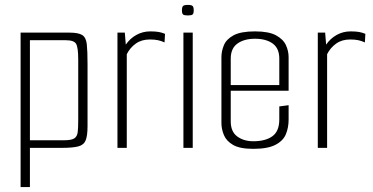

<svg xmlns="http://www.w3.org/2000/svg" viewBox="-20 -603 1521 783"><path d="M64 -470H262Q300 -470 315.5 -460Q331 -450 334 -422.5Q337 -395 337 -341V-89Q337 -50 329.5 -31Q322 -12 299.5 -6Q277 0 232 0H102V160H64ZM102 -439V-31H241Q272 -31 283.5 -39Q295 -47 297 -65Q299 -83 299 -114V-360Q299 -409 290.5 -424Q282 -439 248 -439Z M459 0V-470H489L493 -421Q510 -446 536 -460.5Q562 -475 593 -475Q615 -475 628 -472.5Q641 -470 653 -465L651 -430Q638 -436 624.5 -439Q611 -442 591 -442Q557 -442 533.5 -425Q510 -408 497 -382V0Z M746 -540Q731 -540 726.5 -544Q722 -548 722 -561Q722 -574 726.5 -578.5Q731 -583 746 -583Q761 -583 765.5 -578.5Q770 -574 770 -561Q770 -548 765.5 -544Q761 -540 746 -540ZM728 0V-470H766V0Z M1013 4Q958 4 930.5 -12Q903 -28 893 -52.5Q883 -77 883 -101V-370Q883 -394 893 -418.5Q903 -443 932.5 -459Q962 -475 1020 -475Q1076 -475 1105.5 -459Q1135 -443 1146 -419Q1157 -395 1157 -370V-233H921V-108Q921 -66 947.5 -46.5Q974 -27 1013 -27Q1063 -27 1091 -47.5Q1119 -68 1119 -116V-169L1157 -174V-115Q1157 -83 1146 -56Q1135 -29 1103.5 -12.5Q1072 4 1013 4ZM921 -364V-256H1119V-364Q1119 -406 1092 -425.5Q1065 -445 1020 -445Q976 -445 948.5 -425.5Q921 -406 921 -364Z M1276 0V-470H1306L1310 -421Q1327 -446 1353 -460.5Q1379 -475 1410 -475Q1432 -475 1445 -472.5Q1458 -470 1470 -465L1468 -430Q1455 -436 1441.5 -439Q1428 -442 1408 -442Q1374 -442 1350.5 -425Q1327 -408 1314 -382V0Z"/></svg>

Font: Smooch Sans Light
Style: Regular
Weight: 300
Designer: Robert E. Leuschke
Foundry: Robert E. Leuschke
Version: Version 1.010; ttfautohint (v1.8.3)